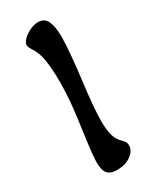

<svg xmlns="http://www.w3.org/2000/svg" viewBox="-174 -693 605 750"><g transform="rotate(-30 128.5 -317.5)"><path d="M64 -56Q64 -86 76 -172Q87 -248 92 -299Q97 -350 97 -401Q97 -460 90.5 -500Q84 -540 64 -568Q56 -581 56 -588Q56 -600 69.5 -613.5Q83 -627 102.5 -636Q122 -645 139 -645Q168 -645 179.5 -620Q191 -595 191 -549Q191 -515 185.5 -457.5Q180 -400 175 -362Q160 -244 160 -185Q160 -145 167.5 -120Q175 -95 194 -78Q201 -71 204 -65Q207 -59 207 -51Q207 -26 182 -8Q157 10 118 10Q91 10 77.5 -4Q64 -18 64 -56Z"/></g></svg>

Font: AkayaTelivigala
Style: Regular
Weight: 400
Designer: Vaishnavi Murthy Yerkadithaya ( vaishnavimurthy@gmail.com ), Juan Luis Blanco Aristondo ( juan@blancoletters.com )
Version: Version 1.000